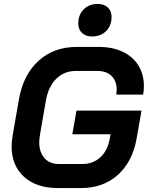

<svg xmlns="http://www.w3.org/2000/svg" viewBox="-20 -946 752 974"><path d="M39 -203Q39 -226 44 -258L76 -442Q98 -567 175.5 -637.5Q253 -708 370 -708H481Q551 -708 602.5 -683.5Q654 -659 682 -614Q710 -569 710 -510Q710 -486 706 -466H570Q572 -484 572 -491Q572 -535 546 -560.5Q520 -586 475 -586H364Q305 -586 265 -546Q225 -506 213 -436L183 -264Q179 -236 179 -225Q179 -174 205.5 -144Q232 -114 279 -114H397Q452 -114 489 -148Q526 -182 537 -243L541 -265H347L368 -385H698L673 -243Q652 -125 577.5 -58.5Q503 8 391 8H273Q165 8 102 -49Q39 -106 39 -203ZM377 -826Q377 -871 404.5 -898.5Q432 -926 476 -926Q508 -926 527 -908Q546 -890 546 -861Q546 -816 518.5 -788.5Q491 -761 447 -761Q415 -761 396 -779Q377 -797 377 -826Z"/></svg>

Font: Bai Jamjuree
Style: Bold Italic
Weight: 700
Italic angle: -10°
Designer: Katatrad Aksorn Co.,Ltd.
Foundry: Cadson Demak Co.,Ltd.
Version: Version 1.000; ttfautohint (v1.6)